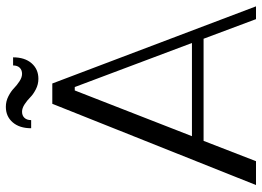

<svg xmlns="http://www.w3.org/2000/svg" viewBox="-140 -760 900 660"><g transform="rotate(-90 310.0 -430.0)"><path d="M3.9 0 283.2 -700.2H353L618.2 0H574.2L506.8 -180.2H155.8L85.9 0ZM369.1 -748Q350.1 -748 333 -756.8Q315.9 -765.6 305.4 -776.1Q294.9 -786.6 281.5 -795.4Q268.1 -804.2 255.9 -804.2Q242.7 -804.2 234.9 -795.9Q227.1 -787.6 227.1 -772.9H199.2Q199.2 -813 219.5 -836.4Q239.7 -859.9 272.9 -859.9Q292 -859.9 309.1 -851.1Q326.2 -842.3 336.7 -832Q347.2 -821.8 360.6 -813Q374 -804.2 386.2 -804.2Q399.4 -804.2 407.2 -812.3Q415 -820.3 415 -835H442.9Q442.9 -794.9 422.6 -771.5Q402.3 -748 369.1 -748ZM171.9 -220.2H492.2L340.8 -623H329.1Z"/></g></svg>

Font: Ribes
Style: Regular
Weight: 400
Designer: Luigi Gorlero
Foundry: Collletttivo
Version: Version 2.100;Glyphs 3.2 (3217)